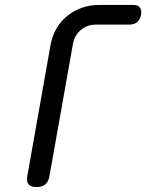

<svg xmlns="http://www.w3.org/2000/svg" viewBox="-20 -750 640 780"><path d="M181 -35Q177 -12 164 -1Q151 10 128 10Q105 10 96 -1Q87 -12 91 -35L186 -571Q193 -607 210.5 -636Q228 -665 254 -686Q280 -707 313 -718.5Q346 -730 384 -730H520Q540 -730 548 -720Q556 -710 553 -690Q549 -670 537 -660Q525 -650 505 -650H369Q334 -650 308 -628Q282 -606 276 -570Z"/></svg>

Font: Maple Mono
Style: Italic
Weight: 400
Italic angle: -10°
Monospace: yes
Designer: subframe7536
Version: Version 7.300